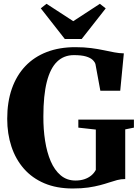

<svg xmlns="http://www.w3.org/2000/svg" viewBox="-20 -1008 752 1038"><path d="M373 11Q286 11 220 -17Q154 -45 109.2 -96Q64.5 -147 41.8 -215.8Q19 -284.5 19 -365.5Q19 -457 44.2 -528.8Q69.5 -600.5 117 -650.5Q164.5 -700.5 232.8 -726.8Q301 -753 387 -753Q435 -753 472.8 -748Q510.5 -743 541 -736.5Q571.5 -730 598 -725Q624.5 -720 649.5 -719.5L630 -517.5H522.5L496 -661.5Q492.5 -673 480.8 -684.2Q469 -695.5 444.8 -702.8Q420.5 -710 379.5 -710Q325 -710 288.2 -674.2Q251.5 -638.5 233 -565.2Q214.5 -492 214.5 -379Q214 -309.5 223.8 -247Q233.5 -184.5 254.2 -136.2Q275 -88 308.2 -60Q341.5 -32 388 -32Q414.5 -32 435.8 -39Q457 -46 472.8 -58.8Q488.5 -71.5 498 -89.5V-307.5L403.5 -318V-361.5H704V-318L657 -308.5V-40Q634 -40 613.2 -34.5Q592.5 -29 570.2 -21.5Q548 -14 520.5 -6.8Q493 0.5 457.2 5.8Q421.5 11 373 11ZM330.5 -797 200.5 -963 231.5 -987.5 376 -893.5 520 -987.5 551.5 -962.5 421.5 -797Z"/></svg>

Font: Merriweather 96pt ExtraBold
Style: Regular
Weight: 800
Version: Version 2.100